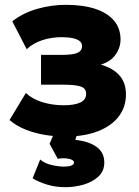

<svg xmlns="http://www.w3.org/2000/svg" viewBox="-20 -553 579 798"><path d="M252 14.5Q208 14.5 165.8 7.5Q123.5 0.5 86 -14.5Q48.5 -29.5 19.5 -54L87.5 -166.5Q115.5 -140.5 157 -128Q198.5 -115.5 244 -115.5Q289 -115.5 313.5 -126.8Q338 -138 338 -163.5Q338 -186 315 -193.5Q292 -201 244.5 -201H150.5V-325H239Q283.5 -325 302.2 -333.5Q321 -342 321 -361.5Q321 -374.5 310.8 -382.5Q300.5 -390.5 281.2 -394.5Q262 -398.5 235.5 -398.5Q194.5 -398.5 156.2 -386.2Q118 -374 91 -348.5L31 -464.5Q77.5 -500.5 136.8 -516.8Q196 -533 252.5 -533Q325.5 -533 376.5 -516Q427.5 -499 454.2 -466.8Q481 -434.5 481 -389Q481 -355 460.2 -325.8Q439.5 -296.5 399 -284.5Q450.5 -269.5 477 -239Q503.5 -208.5 503.5 -160Q503.5 -108.5 473.5 -69Q443.5 -29.5 387 -7.5Q330.5 14.5 252 14.5ZM251.5 225Q210.5 225 175.5 214.2Q140.5 203.5 115.5 188L147 110Q165 126 194.5 132.8Q224 139.5 245.5 139.5Q265 139.5 276.2 135.2Q287.5 131 287.5 122.5Q287.5 111.5 266 107Q244.5 102.5 220 107L186 44.5L214 -20H308.5L293 28.5Q348.5 34 381 57.2Q413.5 80.5 413.5 122.5Q413.5 158 389 180.8Q364.5 203.5 327.5 214.2Q290.5 225 251.5 225Z"/></svg>

Font: Geologica ExtraBold
Style: Regular
Weight: 800
Designer: Sindre Bremnes, Frode Helland
Foundry: Monokrom Skriftforlag AS
Version: Version 1.010;gftools[0.9.28]